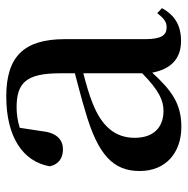

<svg xmlns="http://www.w3.org/2000/svg" viewBox="-13 -570 599 613"><g transform="rotate(-90 286.5 -263.5)"><path d="M462 15C511 15 544 -4 567 -46L551 -61C533 -38 522 -31 506 -31C481 -31 468 -47 468 -100V-356C468 -488 411 -543 285 -543C156 -543 77 -490 62 -404C68 -376 88 -362 116 -362C145 -362 169 -380 174 -428L185 -500C208 -507 229 -510 250 -510C328 -510 359 -480 359 -372V-324C318 -313 275 -302 239 -291C95 -250 47 -199 47 -117C47 -33 106 16 188 16C263 16 305 -16 361 -77C372 -19 404 15 462 15ZM359 -109C304 -55 272 -41 239 -41C188 -41 153 -71 153 -133C153 -194 188 -238 265 -268C290 -278 324 -288 359 -297Z"/></g></svg>

Font: Noto Serif HK SemiBold
Style: Regular
Weight: 600
Designer: Ryoko NISHIZUKA 西塚涼子 (kana & ideographs); Frank Grießhammer (Latin, Greek & Cyrillic); Wenlong ZHANG 张文龙 (bopomofo); San
Foundry: Adobe
Version: Version 2.001;hotconv 1.1.0;makeotfexe 2.6.0